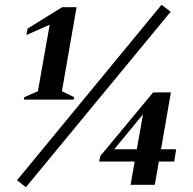

<svg xmlns="http://www.w3.org/2000/svg" viewBox="-20 -770 805 800"><path d="M79 -355 81 -365 138 -390 187 -667 90 -624 95 -651 239 -740H299L238 -390L289 -365L287 -355ZM51 -19 653 -750 691 -721 88 10ZM524 0 541 -97H393L398 -120L618 -385H692L651 -148H714L706 -97H642L625 0ZM456 -148H550L576 -294Z"/></svg>

Font: Spectral
Style: Bold Italic
Weight: 700
Italic angle: -10°
Designer: Jean-Baptiste Levee
Foundry: Production Type
Version: Version 2.001